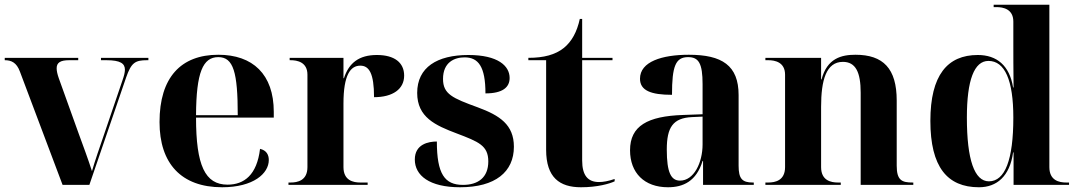

<svg xmlns="http://www.w3.org/2000/svg" viewBox="-20 -780 4548 810"><path d="M64 -478 244 0H357L512 -453C534 -516 550 -526 601 -526H606V-536H406V-526H429C488 -526 507 -512 507 -486C507 -474 503 -459 497 -442L414 -198C404 -169 379 -97 368 -58C351 -111 331 -164 311 -219L228 -450C222 -467 219 -481 219 -492C219 -516 235 -526 272 -526H310V-536H0V-526C28 -526 50 -516 64 -478Z M917 10C1049 10 1114 -48 1114 -105C1114 -127 1104 -146 1077 -152C1064 -42 1010 -1 940 -1C845 -1 807 -82 807 -284H1135V-308C1135 -467 1046 -549 901 -549C743 -549 653 -453 653 -265C653 -91 744 10 917 10ZM983 -294H807C808 -475 836 -539 901 -539C965 -539 983 -475 983 -294Z M1197 0H1531V-10H1500C1471 -10 1429 -18 1429 -75V-343C1429 -465 1459 -503 1500 -503C1537 -503 1558 -471 1558 -370C1637 -370 1685 -404 1685 -461C1685 -516 1644 -548 1570 -548C1495 -548 1452 -515 1431 -450H1429V-536H1202V-526H1206C1234 -526 1277 -518 1277 -465V-75C1277 -18 1235 -10 1206 -10H1197Z M1921 10C2070 10 2148 -55 2148 -161C2148 -254 2088 -293 1996 -327C1889 -366 1849 -383 1849 -447C1849 -518 1898 -538 1940 -538C1998 -538 2028 -499 2028 -386C2101 -386 2130 -412 2130 -451C2130 -502 2081 -548 1956 -548C1824 -548 1740 -496 1740 -388C1740 -285 1817 -251 1907 -217C1999 -182 2040 -166 2040 -99C2040 -31 1997 0 1933 0C1856 0 1823 -46 1823 -183C1788 -183 1730 -172 1730 -107C1730 -40 1791 10 1921 10Z M2431 10C2501 10 2552 -5 2573 -15V-25C2547 -16 2525 -12 2507 -12C2460 -12 2436 -40 2436 -103V-526H2564V-536H2436V-700H2426C2414 -645 2392 -605 2359 -578C2323 -549 2274 -536 2209 -536V-526H2284V-148C2284 -31 2341 10 2431 10Z M2798 10C2862 10 2918 -15 2944 -101H2946V0H3160V-10H3156C3111 -10 3096 -26 3096 -81V-379C3096 -504 3026 -549 2886 -549C2773 -549 2680 -520 2680 -448C2680 -398 2726 -380 2815 -380C2815 -501 2830 -539 2883 -539C2928 -539 2944 -512 2944 -425V-298L2862 -295C2712 -290 2638 -249 2638 -146C2638 -51 2698 10 2798 10ZM2849 -18C2811 -18 2793 -52 2793 -149C2793 -243 2819 -282 2899 -286L2944 -288V-171C2944 -93 2907 -18 2849 -18Z M3209 0H3527V-10H3515C3486 -10 3444 -18 3444 -75V-329C3444 -441 3465 -519 3536 -519C3590 -519 3611 -475 3611 -389V0H3833V-10H3830C3785 -10 3763 -19 3763 -81V-356C3763 -491 3706 -549 3589 -549C3530 -549 3469 -534 3446 -445H3444V-536H3209V-526H3221C3249 -526 3292 -518 3292 -465V-75C3292 -18 3250 -10 3221 -10H3209Z M4110 10C4185 10 4240 -36 4254 -137H4256V0H4490V-10H4478C4449 -10 4407 -18 4407 -75V-760H4172V-750H4184C4212 -750 4255 -742 4255 -689V-589C4255 -556 4255 -491 4256 -411H4254C4239 -504 4185 -548 4105 -548C3977 -548 3905 -463 3905 -270C3905 -76 3976 10 4110 10ZM4152 -15C4091 -15 4059 -106 4059 -284C4059 -442 4090 -523 4150 -523C4219 -523 4255 -442 4255 -284C4255 -106 4220 -15 4152 -15Z"/></svg>

Font: Noto Serif Display
Style: Bold
Weight: 700
Designer: Monotype Design Team
Foundry: Monotype Imaging Inc.
Version: Version 2.009